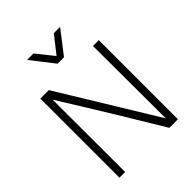

<svg xmlns="http://www.w3.org/2000/svg" viewBox="-254 -1056 1187 1187"><g transform="rotate(-45 340.0 -462.5)"><path d="M369 -772H313L196 -922H252L342 -810L430 -922H485ZM596 -3H521L345 -295L134 -637L135 -3H85V-695H159L547 -60L545 -695H596Z"/></g></svg>

Font: LXGW 975 Gothic SC 200W
Style: Regular
Weight: 200
Version: Version 2.01;February 25, 2021